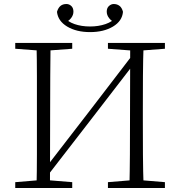

<svg xmlns="http://www.w3.org/2000/svg" viewBox="-20 -937 897 957"><path d="M429 -777Q361 -777 315 -804.5Q269 -832 264 -878Q270 -898 281.5 -907.5Q293 -917 311 -917Q325 -917 335.5 -907Q346 -897 346 -879Q346 -862 334.5 -847Q323 -832 303 -823L296 -854Q317 -829 351.5 -817Q386 -805 429 -805Q471 -805 506 -817Q541 -829 562 -854L555 -823Q535 -832 523.5 -847Q512 -862 512 -879Q512 -897 523 -907Q534 -917 547 -917Q564 -917 576 -907.5Q588 -898 593 -878Q589 -832 543 -804.5Q497 -777 429 -777ZM162 0Q164 -83 164 -166Q164 -249 164 -333V-390Q164 -474 164 -557.5Q164 -641 162 -723H232Q231 -641 230.5 -557.5Q230 -474 230 -390L229 0ZM625 0Q627 -83 627.5 -167Q628 -251 628 -340L629 -723H696Q693 -641 692.5 -557.5Q692 -474 692 -390V-333Q692 -249 692.5 -166Q693 -83 696 0ZM56 0V-29L188 -40H206L340 -29V0ZM56 -694V-723H340V-694L206 -684H188ZM518 0V-29L651 -40H670L802 -29V0ZM518 -694V-723H802V-694L670 -684H651ZM199 -38 189 -88H198L428 -386L658 -686L670 -635H660L428 -334Z"/></svg>

Font: Noto Serif JP
Style: Regular
Weight: 200
Designer: Ryoko NISHIZUKA 西塚涼子 (kana & ideographs); Frank Grießhammer (Latin, Greek & Cyrillic); Wenlong ZHANG 张文龙 (bopomofo); San
Foundry: Adobe
Version: Version 2.001;hotconv 1.1.0;makeotfexe 2.6.0